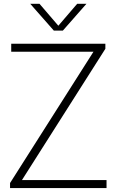

<svg xmlns="http://www.w3.org/2000/svg" viewBox="-20 -964 598 984"><path d="M31.5 0V-26L468 -713L474.5 -699H37.5V-740H520V-714L83.5 -27L77 -41H526V0ZM256 -807 135 -944.5H182.5L286 -824H272L375.5 -944.5H423L302 -807Z"/></svg>

Font: Encode Sans Condensed Thin ExtraLight
Style: Regular
Weight: 250
Version: Version 3.002